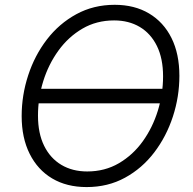

<svg xmlns="http://www.w3.org/2000/svg" viewBox="-20 -757 793 787"><path d="M653.3 -393.1 650.9 -333.5H126.5L128.9 -393.1ZM335 9.8Q253.4 9.8 193.8 -25.6Q134.3 -61 101.6 -126.5Q68.8 -191.9 68.8 -281.2Q68.8 -366.7 95.5 -448.2Q122.1 -529.8 172.1 -595Q222.2 -660.2 292.7 -698.7Q363.3 -737.3 450.2 -737.3Q531.2 -737.3 590.8 -701.9Q650.4 -666.5 682.9 -601.3Q715.3 -536.1 715.3 -446.3Q715.3 -360.8 688.7 -279.3Q662.1 -197.8 612.3 -132.3Q562.5 -66.9 492.4 -28.6Q422.4 9.8 335 9.8ZM337.4 -54.2Q409.7 -54.2 467.3 -87.9Q524.9 -121.6 565.2 -177.7Q605.5 -233.9 627 -303.2Q648.4 -372.6 648.4 -444.3Q648.4 -517.1 623.3 -568.4Q598.1 -619.6 553 -646.5Q507.8 -673.3 447.8 -673.3Q375.5 -673.3 317.9 -639.6Q260.3 -606 219.5 -549.6Q178.7 -493.2 157.2 -424.1Q135.7 -355 135.7 -283.2Q135.7 -210.4 160.9 -159.4Q186 -108.4 231.4 -81.3Q276.9 -54.2 337.4 -54.2Z"/></svg>

Font: Inter 17pt Light
Style: Italic
Weight: 300
Italic angle: -9.3988°
Version: Version 4.001;git-66647c0bb